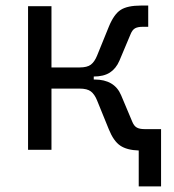

<svg xmlns="http://www.w3.org/2000/svg" viewBox="-20 -540 626 692"><path d="M81.1 0V-517.6H165.5V-296.9H266.6Q294.4 -296.9 307.6 -307.1Q320.8 -317.4 329.6 -338.9L372.1 -443.4Q390.6 -488.8 415 -504.4Q439.5 -520 488.3 -520H514.2V-443.4H494.1Q476.6 -443.4 466.8 -438Q457 -432.6 450.7 -417L410.2 -320.8Q397.9 -292.5 375.7 -278.3Q353.5 -264.2 317.9 -264.2V-253.4H320.8Q392.6 -253.4 416.5 -196.8L457 -100.6Q463.4 -85.4 473.4 -80.1Q483.4 -74.7 500.5 -74.7H560.5V131.8H480V2.4Q437 1 413.1 -15.4Q389.2 -31.7 372.1 -74.2L329.6 -178.7Q320.8 -200.2 307.6 -210.4Q294.4 -220.7 266.6 -220.7H165.5V0Z"/></svg>

Font: Cascadia Mono SemiLight
Style: Regular
Weight: 350
Monospace: yes
Designer: Aaron Bell
Foundry: Saja Typeworks
Version: Version 2404.023; ttfautohint (v1.8.4)